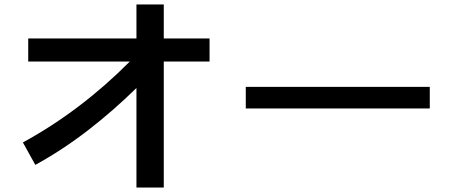

<svg xmlns="http://www.w3.org/2000/svg" viewBox="-20 -820 2040 864"><path d="M139 -78 83 -179Q343 -321 564 -543H107V-647H594V-800H717V-647H923V-543H717V24H594V-424Q489 -321 375 -233Q261 -145 139 -78Z M1914 -429V-332H1086V-429Z"/></svg>

Font: Murecho Medium
Style: Regular
Weight: 500
Designer: Neil Summerour
Foundry: Positype
Version: Version 1.010; ttfautohint (v1.8.3)